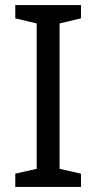

<svg xmlns="http://www.w3.org/2000/svg" viewBox="-20 -734 379 754"><path d="M298 0H40V-52L124 -71V-642L40 -662V-714H298V-662L214 -642V-71L298 -52Z"/></svg>

Font: Noto Sans Limbu
Style: Regular
Weight: 400
Designer: Monotype Design Team
Foundry: Monotype Imaging Inc.
Version: Version 2.004; ttfautohint (v1.8.4.7-5d5b)